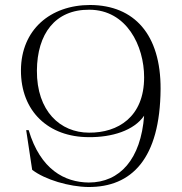

<svg xmlns="http://www.w3.org/2000/svg" viewBox="-20 -735 728 770"><path d="M64 -454C63 -288 175 -185 336 -185C428 -184 517 -211 558 -271C545 -97 461 -3 336 -3C239 -4 142 -55 95 -213H85L109 -54C161 -14 258 14 334 15C508 16 622 -98 624 -378C625 -596 519 -714 342 -715C181 -715 65 -615 64 -454ZM558 -425C558 -266 453 -202 337 -203C222 -203 127 -289 128 -452C129 -599 201 -697 338 -696C488 -696 558 -551 558 -425Z"/></svg>

Font: Sprat Light
Style: Regular
Weight: 300
Designer: Ethan Nakache
Foundry: Collletttivo
Version: Version 2.000;Glyphs 3.2 (3217)